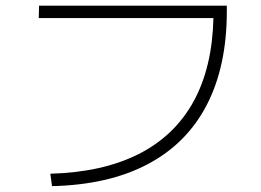

<svg xmlns="http://www.w3.org/2000/svg" viewBox="-20 -673 904 665"><path d="M719.2 -610.4H114.3L115.2 -653.3H765.6V-633.8Q765.6 -443.4 696 -309.3Q626.5 -175.3 491 -104Q355.5 -32.7 160.2 -28.3L154.3 -71.3Q334.5 -76.2 459.2 -138.9Q584 -201.7 649.7 -320.3Q715.3 -439 719.2 -610.4Z"/></svg>

Font: Pretendard GOV ExtraLight
Style: Regular
Weight: 200
Designer: Base glyphs from Inter by Rasmus Andersson; Hangeul glyphs from Noto Sans CJK(Source Han Sans) by Jang Soo-young and Kan
Foundry: Kil Hyung-jin
Version: Version 1.309